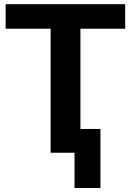

<svg xmlns="http://www.w3.org/2000/svg" viewBox="-20 -739 633 929"><path d="M340.6 0H224.9V-600.1H7.3V-718.8H585.7V-600.1H369.1V-115H466.1V170.7H340.6Z"/></svg>

Font: Min Sans VF VF
Style: Regular
Weight: 400
Designer: Jinseong-Kim, NotoSansCJK, Nunito
Foundry: Jinseong-Kim
Version: Version 1.420;Glyphs 3.1.2 (3151)